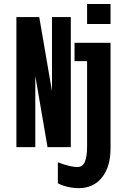

<svg xmlns="http://www.w3.org/2000/svg" viewBox="-20 -745 640 972"><path d="M539.6 6.3Q539.6 99.6 496.1 153.6Q452.6 207.5 379.4 207.5Q351.6 207.5 321.8 200.7Q292 193.8 272.9 182.6V76.7Q335.9 100.6 371.1 100.6Q398.4 100.6 409.7 74.2Q420.9 47.9 420.9 -4.9V-435.5H357.4V-528.3H539.6ZM420.9 -623.5V-724.6H539.6V-623.5ZM220.7 0 158.7 -360.4V0H63V-658.7H178.7L243.2 -283.7V-658.7H338.4V0Z"/></svg>

Font: Cousine
Style: Bold
Weight: 700
Monospace: yes
Designer: Steve Matteson
Foundry: Ascender Corporation
Version: Version 1.20